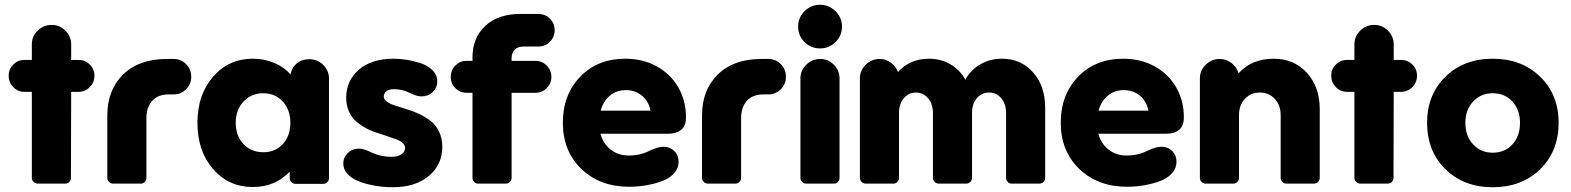

<svg xmlns="http://www.w3.org/2000/svg" viewBox="-20 -766 6554 801"><path d="M307.1 -382.8H276.9L275.9 -23.9Q275.9 -14.2 269.3 -7.1Q262.7 0 252.9 0H137.2Q127.9 0 120.4 -7.1Q112.8 -14.2 112.8 -23.9V-382.8H82Q54.7 -382.8 35.4 -402.6Q16.1 -422.4 16.1 -450.2Q16.1 -477.5 35.4 -496.8Q54.7 -516.1 82 -516.1H112.8V-581.1Q112.8 -614.3 137.2 -638.2Q161.6 -662.1 195.8 -662.1Q228.5 -662.1 252.7 -638.2Q276.9 -614.3 276.9 -581.1V-516.1H307.1Q335 -516.1 354.5 -496.8Q374 -477.5 374 -450.2Q374 -422.4 354.5 -402.6Q335 -382.8 307.1 -382.8Z M675.8 -520H704.6Q735.4 -520 756.6 -498.3Q777.8 -476.6 777.8 -445.8Q777.8 -415 756.3 -393.6Q734.9 -372.1 704.6 -372.1H683.6Q638.7 -372.1 614.7 -345Q590.8 -317.9 590.8 -272.9V-23.9Q590.8 -14.2 584 -7.1Q577.1 0 567.9 0H451.7Q441.9 0 434.8 -7.1Q427.7 -14.2 427.7 -23.9V-284.2Q427.7 -390.6 493.7 -455.3Q559.6 -520 675.8 -520Z M1352.5 -438V-22.9Q1352.5 -13.2 1345.5 -6.1Q1338.4 1 1328.6 1H1212.4Q1203.1 1 1195.8 -6.1Q1188.5 -13.2 1188.5 -22.9V-49.8Q1127.4 14.2 1034.7 14.2Q933.6 14.2 868.7 -61Q803.7 -136.2 803.7 -253.9Q803.7 -370.6 868.7 -445.8Q933.6 -521 1034.7 -521Q1082.5 -521 1123.5 -503.9Q1164.6 -486.8 1192.4 -455.1Q1196.8 -483.9 1218 -501.5Q1239.3 -519 1270.5 -519Q1304.2 -519 1328.4 -495.4Q1352.5 -471.7 1352.5 -438ZM1191.4 -253.9Q1191.4 -307.6 1159.7 -342.3Q1127.9 -377 1078.6 -377Q1028.3 -377 995.8 -342.3Q963.4 -307.6 963.4 -253.9Q963.4 -199.2 995.8 -165Q1028.3 -130.9 1078.6 -130.9Q1128.4 -130.9 1159.9 -165Q1191.4 -199.2 1191.4 -253.9Z M1622.1 -521Q1647 -521 1674.8 -516.8Q1702.6 -512.7 1733.4 -502.9Q1764.2 -493.2 1784.2 -473.1Q1804.2 -453.1 1804.2 -425.8Q1804.2 -400.4 1785.4 -382.1Q1766.6 -363.8 1738.3 -363.8Q1719.7 -363.8 1692.4 -377Q1660.2 -394 1623 -394Q1603.5 -394 1592.3 -385.5Q1581.1 -377 1581.1 -362.8Q1581.1 -350.6 1594.5 -341.3Q1607.9 -332 1629.4 -325.2Q1650.9 -318.4 1677 -310.5Q1703.1 -302.7 1729.2 -290.3Q1755.4 -277.8 1776.9 -261.2Q1798.3 -244.6 1811.8 -216.8Q1825.2 -189 1825.2 -152.8Q1825.2 -79.6 1769.3 -32.2Q1713.4 15.1 1618.2 15.1Q1598.1 15.1 1574.2 12.9Q1550.3 10.7 1520.8 3.9Q1491.2 -2.9 1467.8 -13.4Q1444.3 -23.9 1428.2 -42.2Q1412.1 -60.5 1412.1 -84Q1412.1 -109.4 1430.9 -127.7Q1449.7 -146 1478 -146Q1496.6 -146 1523.9 -132.8Q1564.9 -111.8 1614.3 -111.8Q1640.1 -111.8 1655 -122.6Q1669.9 -133.3 1669.9 -148.9Q1669.9 -160.6 1659.4 -169.9Q1648.9 -179.2 1631.6 -185.3Q1614.3 -191.4 1592.3 -199Q1570.3 -206.5 1547.1 -213.9Q1523.9 -221.2 1502 -233.9Q1480 -246.6 1462.6 -262.5Q1445.3 -278.3 1434.8 -303.2Q1424.3 -328.1 1424.3 -358.9Q1424.3 -429.2 1477.1 -475.1Q1529.8 -521 1622.1 -521Z M2213.4 -378.9H2114.3V-23.9Q2114.3 -14.2 2107.2 -7.1Q2100.1 0 2090.3 0H1974.1Q1964.8 0 1958 -7.1Q1951.2 -14.2 1951.2 -23.9V-378.9H1926.3Q1898.9 -378.9 1879.6 -398.4Q1860.4 -418 1860.4 -445.8Q1860.4 -473.1 1879.9 -492.7Q1899.4 -512.2 1926.3 -512.2H1951.2V-526.9Q1951.2 -608.4 2004.6 -658.2Q2058.1 -708 2153.3 -708H2223.1Q2254.9 -708 2274.4 -688.2Q2293.9 -668.5 2293.9 -640.1Q2293.9 -611.8 2274.4 -591.8Q2254.9 -571.8 2223.1 -571.8H2164.1Q2139.6 -571.8 2127 -558.6Q2114.3 -545.4 2114.3 -522.9V-512.2H2213.4Q2241.2 -512.2 2260.7 -492.7Q2280.3 -473.1 2280.3 -445.8Q2280.3 -418 2260.7 -398.4Q2241.2 -378.9 2213.4 -378.9Z M2768.1 -208H2484.9Q2497.1 -165.5 2528.3 -141.4Q2559.6 -117.2 2603 -117.2Q2651.9 -117.2 2689.9 -137.2Q2725.6 -153.8 2748 -153.8Q2775.4 -153.8 2793.2 -136Q2811 -118.2 2811 -90.8Q2811 -66.4 2795.4 -47.1Q2779.8 -27.8 2756.6 -16.8Q2733.4 -5.9 2704.1 1.2Q2674.8 8.3 2650.6 10.7Q2626.5 13.2 2605 13.2Q2482.9 13.2 2405.5 -61.3Q2328.1 -135.7 2328.1 -253.9Q2328.1 -371.1 2400.6 -446Q2473.1 -521 2588.9 -521Q2662.6 -521 2720.5 -488.8Q2778.3 -456.5 2810.1 -401.1Q2841.8 -345.7 2841.8 -276.9Q2841.8 -239.3 2821 -223.6Q2800.3 -208 2768.1 -208ZM2590.8 -390.1Q2552.7 -390.1 2524.9 -367.4Q2497.1 -344.7 2485.8 -304.2H2693.8Q2686.5 -343.3 2658.4 -366.7Q2630.4 -390.1 2590.8 -390.1Z M3156.7 -520H3185.5Q3216.3 -520 3237.5 -498.3Q3258.8 -476.6 3258.8 -445.8Q3258.8 -415 3237.3 -393.6Q3215.8 -372.1 3185.5 -372.1H3164.6Q3119.6 -372.1 3095.7 -345Q3071.8 -317.9 3071.8 -272.9V-23.9Q3071.8 -14.2 3064.9 -7.1Q3058.1 0 3048.8 0H2932.6Q2922.9 0 2915.8 -7.1Q2908.7 -14.2 2908.7 -23.9V-284.2Q2908.7 -390.6 2974.6 -455.3Q3040.5 -520 3156.7 -520Z M3319.3 -23.9V-439Q3319.3 -472.2 3343.8 -496.1Q3368.2 -520 3402.3 -520Q3435.1 -520 3458.7 -496.1Q3482.4 -472.2 3482.4 -439V-23.9Q3482.4 -14.2 3475.6 -7.1Q3468.8 0 3459.5 0H3343.3Q3333.5 0 3326.4 -7.1Q3319.3 -14.2 3319.3 -23.9ZM3401.4 -746.1Q3438.5 -746.1 3465.6 -719.2Q3492.7 -692.4 3492.7 -654.8Q3492.7 -617.7 3465.8 -590.8Q3439 -564 3401.4 -564Q3363.3 -564 3336.4 -590.6Q3309.6 -617.2 3309.6 -654.8Q3309.6 -692.4 3336.4 -719.2Q3363.3 -746.1 3401.4 -746.1Z M3872.1 -23.9V-294.9Q3872.1 -332 3852.1 -356Q3832 -379.9 3801.3 -379.9Q3770.5 -379.9 3750.5 -356Q3730.5 -332 3730.5 -294.9V-23.9Q3730.5 -14.2 3723.6 -7.1Q3716.8 0 3707.5 0H3591.3Q3581.5 0 3574.5 -7.1Q3567.4 -14.2 3567.4 -23.9V-439Q3567.4 -472.2 3591.8 -496.1Q3616.2 -520 3650.4 -520Q3675.3 -520 3696 -504.9Q3716.8 -489.7 3726.1 -465.8Q3776.9 -521 3855.5 -521Q3905.3 -521 3944.6 -498Q3983.9 -475.1 4007.3 -434.1Q4030.8 -475.1 4070.6 -498Q4110.4 -521 4160.2 -521Q4239.7 -521 4290 -463.9Q4340.3 -406.7 4340.3 -316.9V-23.9Q4340.3 -14.2 4333.3 -7.1Q4326.2 0 4316.4 0H4200.2Q4190.9 0 4184.1 -7.1Q4177.2 -14.2 4177.2 -23.9V-294.9Q4177.2 -332 4157.2 -356Q4137.2 -379.9 4106.4 -379.9Q4075.2 -379.9 4055.2 -356.2Q4035.2 -332.5 4035.2 -294.9V-23.9Q4035.2 -14.2 4028.1 -7.1Q4021 0 4011.2 0H3896.5Q3886.7 0 3879.4 -7.1Q3872.1 -14.2 3872.1 -23.9Z M4845.2 -208H4562Q4574.2 -165.5 4605.5 -141.4Q4636.7 -117.2 4680.2 -117.2Q4729 -117.2 4767.1 -137.2Q4802.7 -153.8 4825.2 -153.8Q4852.5 -153.8 4870.4 -136Q4888.2 -118.2 4888.2 -90.8Q4888.2 -66.4 4872.6 -47.1Q4856.9 -27.8 4833.7 -16.8Q4810.5 -5.9 4781.2 1.2Q4752 8.3 4727.8 10.7Q4703.6 13.2 4682.1 13.2Q4560.1 13.2 4482.7 -61.3Q4405.3 -135.7 4405.3 -253.9Q4405.3 -371.1 4477.8 -446Q4550.3 -521 4666 -521Q4739.7 -521 4797.6 -488.8Q4855.5 -456.5 4887.2 -401.1Q4918.9 -345.7 4918.9 -276.9Q4918.9 -239.3 4898.2 -223.6Q4877.4 -208 4845.2 -208ZM4668 -390.1Q4629.9 -390.1 4602.1 -367.4Q4574.2 -344.7 4563 -304.2H4771Q4763.7 -343.3 4735.6 -366.7Q4707.5 -390.1 4668 -390.1Z M5322.8 -23.9V-285.2Q5322.8 -327.1 5298.3 -353.5Q5273.9 -379.9 5235.8 -379.9Q5197.8 -379.9 5173.3 -353.5Q5148.9 -327.1 5148.9 -285.2V-23.9Q5148.9 -14.2 5142.1 -7.1Q5135.3 0 5126 0H5009.8Q5000 0 4992.9 -7.1Q4985.8 -14.2 4985.8 -23.9V-439Q4985.8 -472.2 5010.3 -496.1Q5034.7 -520 5068.8 -520Q5095.7 -520 5117.7 -503.2Q5139.6 -486.3 5147 -460Q5201.7 -521 5293.9 -521Q5378.4 -521 5432.1 -462.4Q5485.8 -403.8 5485.8 -311V-23.9Q5485.8 -14.2 5478.8 -7.1Q5471.7 0 5461.9 0H5346.7Q5336.9 0 5329.8 -7.1Q5322.8 -14.2 5322.8 -23.9Z M5824.7 -382.8H5794.4L5793.5 -23.9Q5793.5 -14.2 5786.9 -7.1Q5780.3 0 5770.5 0H5654.8Q5645.5 0 5637.9 -7.1Q5630.4 -14.2 5630.4 -23.9V-382.8H5599.6Q5572.3 -382.8 5553 -402.6Q5533.7 -422.4 5533.7 -450.2Q5533.7 -477.5 5553 -496.8Q5572.3 -516.1 5599.6 -516.1H5630.4V-581.1Q5630.4 -614.3 5654.8 -638.2Q5679.2 -662.1 5713.4 -662.1Q5746.1 -662.1 5770.3 -638.2Q5794.4 -614.3 5794.4 -581.1V-516.1H5824.7Q5852.5 -516.1 5872.1 -496.8Q5891.6 -477.5 5891.6 -450.2Q5891.6 -422.4 5872.1 -402.6Q5852.5 -382.8 5824.7 -382.8Z M6207.5 15.1Q6086.9 15.1 6010.3 -60.1Q5933.6 -135.3 5933.6 -253.9Q5933.6 -371.1 6010.3 -446Q6086.9 -521 6207.5 -521Q6328.1 -521 6405.3 -446Q6482.4 -371.1 6482.4 -253.9Q6482.4 -135.3 6405.5 -60.1Q6328.6 15.1 6207.5 15.1ZM6207.5 -128.9Q6257.8 -128.9 6289.6 -163.6Q6321.3 -198.2 6321.3 -253.9Q6321.3 -307.6 6289.6 -342.3Q6257.8 -377 6207.5 -377Q6157.7 -377 6125.5 -342.3Q6093.3 -307.6 6093.3 -253.9Q6093.3 -198.7 6125.5 -163.8Q6157.7 -128.9 6207.5 -128.9Z"/></svg>

Font: LT Saeada
Style: Bold
Weight: 700
Designer: Daniel Lyons
Foundry: LyonsType
Version: Version 1.001